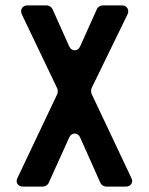

<svg xmlns="http://www.w3.org/2000/svg" viewBox="-20 -687 549 707"><path d="M370 0H444C462 0 472 -16 464 -31L317 -342C315 -347 315 -357 317 -362L450 -635C457 -651 447 -667 430 -667H357C350 -667 340 -661 337 -654L275 -516C267 -497 243 -497 235 -516L173 -654C170 -661 160 -667 153 -667H80C63 -667 53 -651 60 -635L191 -361C193 -357 193 -347 192 -343L44 -31C36 -16 46 0 64 0H139C146 0 156 -6 159 -13L235 -181C243 -200 267 -200 275 -181L350 -13C353 -6 363 0 370 0Z"/></svg>

Font: DIN Rundschrift
Style: Breit
Weight: 400
Width: 7
Version: Version 1.027